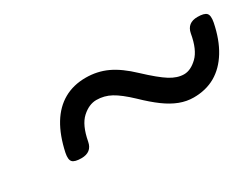

<svg xmlns="http://www.w3.org/2000/svg" viewBox="-36 -760 841 647"><g transform="rotate(-30 385.0 -436.0)"><path d="M584 -316Q557 -316 530.5 -326Q504 -336 476 -356.5Q448 -377 415 -409Q378 -444 351.5 -458.5Q325 -473 295 -473Q266 -473 239 -448.5Q212 -424 201 -365Q194 -328 154 -328Q128 -328 119.5 -337Q111 -346 116 -371Q129 -432 154 -473Q179 -514 216 -535Q253 -556 301 -556Q346 -556 384.5 -538Q423 -520 465 -480Q513 -435 541 -417.5Q569 -400 595 -400Q621 -400 647 -425Q673 -450 683 -508Q690 -545 730 -545Q756 -545 764.5 -536Q773 -527 768 -501Q756 -441 730.5 -399.5Q705 -358 668.5 -337Q632 -316 584 -316Z"/></g></svg>

Font: Playwrite CA
Style: Regular
Weight: 400
Designer: Veronika Burian, José Scaglione
Foundry: TypeTogether
Version: Version 1.002